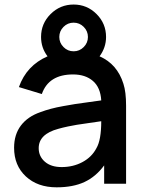

<svg xmlns="http://www.w3.org/2000/svg" viewBox="-20 -802 632 838"><path d="M518.6 -436.5Q530.3 -400.9 530.3 -340.8V0H434.6V-80.1Q398.4 -30.8 348.6 -7.6Q298.8 15.6 227.1 15.6Q144 15.6 92.8 -32Q41.5 -79.6 41.5 -157.2Q41.5 -214.8 71.3 -254.2Q101.1 -293.5 156.2 -312.5Q178.2 -320.8 201.9 -327.1Q225.6 -333.5 257.1 -339.1Q288.6 -344.7 306.9 -347.7Q325.2 -350.6 366.9 -356.2Q408.7 -361.8 421.9 -363.8Q418.5 -420.4 385.5 -448.7Q352.5 -477.1 298.8 -477.1Q192.4 -477.1 162.6 -391.6L62.5 -421.9Q95.7 -516.1 187.5 -556.2Q159.2 -593.3 159.2 -640.6Q159.2 -699.2 200.9 -740.7Q242.7 -782.2 301.3 -782.2Q359.9 -782.2 401.4 -740.7Q442.9 -699.2 442.9 -640.6Q442.9 -594.7 414.6 -556.2Q491.7 -522.5 518.6 -436.5ZM345.5 -684.6Q327.1 -703.1 301.3 -703.1Q275.4 -703.1 257.1 -684.6Q238.8 -666 238.8 -640.6Q238.8 -615.2 257.1 -596.7Q275.4 -578.1 301.3 -578.1Q327.1 -578.1 345.5 -596.7Q363.8 -615.2 363.8 -640.6Q363.8 -666 345.5 -684.6ZM400.9 -155.3Q421.9 -190.9 421.9 -272.9Q403.3 -270 366.9 -264.9Q330.6 -259.8 315.2 -257.3Q299.8 -254.9 276.6 -250Q253.4 -245.1 234.4 -239.7Q148.9 -216.8 148.9 -155.3Q148.9 -119.6 175.8 -96.2Q202.6 -72.8 249 -72.8Q299.3 -72.8 340.1 -94.7Q380.9 -116.7 400.9 -155.3Z"/></svg>

Font: Manrope3 Semibold
Style: Regular
Weight: 600
Width: 4
Designer: Mikhail Sharanda
Foundry: Mikhail Sharanda
Version: Version 3.000;PS 003.000;hotconv 1.0.88;makeotf.lib2.5.64775